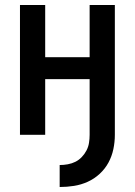

<svg xmlns="http://www.w3.org/2000/svg" viewBox="-20 -540 540 769"><path d="M219 209V121Q235 121 251.5 118Q268 115 282 108Q296 101 307.5 89Q319 77 326.5 62.5Q334 48 336.5 32Q339 16 339 0V-223H161V0H60V-520H161V-311H339V-520H440V0Q440 29 434 57.5Q428 86 414.5 111Q401 136 379.5 156Q358 176 331.5 188Q305 200 276.5 204.5Q248 209 219 209Z"/></svg>

Font: Zed Sans Semibold
Style: Regular
Weight: 600
Designer: Belleve Invis
Foundry: Belleve Invis
Version: Version 1.0.0; ttfautohint (v1.8.4)